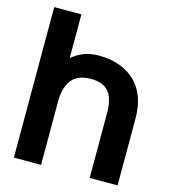

<svg xmlns="http://www.w3.org/2000/svg" viewBox="-121 -797 913 1030"><g transform="rotate(15 335.0 -282.0)"><path d="M203 -700V-457Q232 -482 268 -496.5Q304 -511 350 -511Q417 -511 469 -491.5Q521 -472 556.5 -436.5Q592 -401 610 -350.5Q628 -300 628 -237V136H473V-225Q473 -304 442 -341.5Q411 -379 342 -379Q272 -379 238.5 -339Q205 -299 203 -224V136H52V-700Z"/></g></svg>

Font: Cafe24 Ohsquare
Style: Bold
Weight: 700
Designer: Cafe24 thkim, hmlim, mnelim, nhlee, sslee, sskim, smlim, yjkim, sdjeong, hskwak & 4IRTF
Foundry: Cafe24
Version: Version 1.000